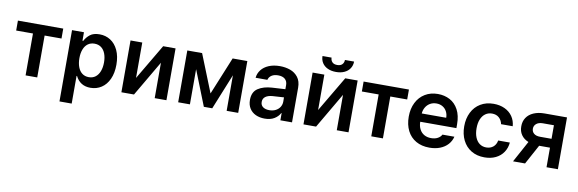

<svg xmlns="http://www.w3.org/2000/svg" viewBox="-59 -1224 5827 1935"><g transform="rotate(10 2854.5 -256.5)"><path d="M31.2 -530.3H495.1V-428.7H322.3V0H203.1V-428.7H31.2Z M585 -530.3H707V-443.4H714.8Q734.9 -482.4 770 -509.8Q805.2 -537.1 867.2 -537.1Q929.2 -537.1 978.8 -505.4Q1028.3 -473.6 1057.1 -412.1Q1085.9 -350.6 1085.9 -264.6Q1085.9 -179.2 1057.6 -117.2Q1029.3 -55.2 979.7 -22.7Q930.2 9.8 867.2 9.8Q761.7 9.8 714.8 -84H710V199.2H585ZM833 -92.8Q873 -92.8 901.4 -114.7Q929.7 -136.7 944.3 -175.8Q959 -214.8 959 -265.6Q959 -315.4 944.6 -354Q930.2 -392.6 901.9 -414.1Q873.5 -435.5 833 -435.5Q793 -435.5 764.6 -414.6Q736.3 -393.6 721.7 -355.2Q707 -316.9 707 -265.6Q707 -213.9 721.7 -174.8Q736.3 -135.7 764.6 -114.3Q793 -92.8 833 -92.8Z M1517.6 -530.3H1644.5V0H1524.4V-362.3L1312.5 0H1183.6V-530.3H1303.7V-168Z M2228.5 -530.3H2378.9V0H2260.7V-363.8L2113.3 0H2027.3L1884.8 -359.9V0H1764.6V-530.3H1916L2070.3 -144.5Z M2669.9 -309.6Q2754.4 -315.4 2805.7 -317.4V-359.4Q2805.7 -398.9 2780.8 -420.7Q2755.9 -442.4 2710 -442.4Q2669.4 -442.4 2643.6 -425.3Q2617.7 -408.2 2610.4 -378.9H2490.2Q2494.6 -424.3 2522.5 -460.2Q2550.3 -496.1 2599.1 -516.6Q2647.9 -537.1 2712.9 -537.1Q2768.6 -537.1 2817.6 -519.8Q2866.7 -502.4 2898.2 -461.7Q2929.7 -420.9 2929.7 -354.5V0H2810.5V-73.2H2806.6Q2787.1 -36.1 2748 -12.7Q2709 10.7 2650.4 10.7Q2599.1 10.7 2558.8 -7.8Q2518.6 -26.4 2495.6 -62.5Q2472.7 -98.6 2472.7 -149.4Q2472.7 -231.4 2528.1 -267.8Q2583.5 -304.2 2669.9 -309.6ZM2682.6 -81.1Q2719.2 -81.1 2747.6 -95.7Q2775.9 -110.4 2791.3 -135.5Q2806.6 -160.6 2806.6 -190.4L2806.2 -233.9L2689.5 -226.6Q2643.6 -222.7 2618.2 -203.6Q2592.8 -184.6 2592.8 -150.4Q2592.8 -116.7 2617.2 -98.9Q2641.6 -81.1 2682.6 -81.1Z M3380.9 -530.3H3507.8V0H3387.7V-362.3L3175.8 0H3046.9V-530.3H3167V-168ZM3277.3 -577.1Q3228.5 -577.1 3192.1 -594Q3155.8 -610.8 3136 -641.4Q3116.2 -671.9 3116.2 -711.9H3209Q3209 -685.1 3225.8 -666.7Q3242.7 -648.4 3277.3 -648.4Q3311.5 -648.4 3328.6 -666.5Q3345.7 -684.6 3345.7 -711.9H3439.5Q3439 -671.9 3418.9 -641.4Q3398.9 -610.8 3362.5 -594Q3326.2 -577.1 3277.3 -577.1Z M3568.8 -530.3H4032.7V-428.7H3859.9V0H3740.7V-428.7H3568.8Z M4078.1 -261.7Q4078.1 -343.3 4109.4 -405.5Q4140.6 -467.8 4197.5 -502.4Q4254.4 -537.1 4329.1 -537.1Q4396.5 -537.1 4451.4 -508.3Q4506.3 -479.5 4538.8 -419.2Q4571.3 -358.9 4571.3 -269.5V-230.5H4201.2Q4201.7 -186 4218.8 -153.6Q4235.8 -121.1 4266.1 -104Q4296.4 -86.9 4336.9 -86.9Q4376.5 -86.9 4404.3 -102.1Q4432.1 -117.2 4444.3 -141.6H4566.4Q4555.2 -95.7 4523.9 -61.3Q4492.7 -26.9 4444.6 -8.1Q4396.5 10.7 4335.9 10.7Q4256.8 10.7 4198.5 -22.7Q4140.1 -56.2 4109.1 -117.7Q4078.1 -179.2 4078.1 -261.7ZM4452.1 -315.4Q4451.7 -351.6 4436.5 -379.9Q4421.4 -408.2 4394 -424.3Q4366.7 -440.4 4331.1 -440.4Q4294.4 -440.4 4265.9 -423.6Q4237.3 -406.7 4220.7 -378.2Q4204.1 -349.6 4201.7 -315.4Z M4645.5 -262.7Q4645.5 -343.3 4676.8 -405.5Q4708 -467.8 4765.4 -502.4Q4822.8 -537.1 4899.4 -537.1Q4963.4 -537.1 5013.4 -513.7Q5063.5 -490.2 5093 -447.3Q5122.6 -404.3 5127 -347.7H5007.8Q5000 -387.7 4972.2 -412.6Q4944.3 -437.5 4900.4 -437.5Q4861.8 -437.5 4832.8 -416.7Q4803.7 -396 4787.6 -357.2Q4771.5 -318.4 4771.5 -265.6Q4771.5 -211.4 4787.4 -172.1Q4803.2 -132.8 4832.3 -111.8Q4861.3 -90.8 4900.4 -90.8Q4942.4 -90.8 4971.2 -114.3Q5000 -137.7 5007.8 -180.7H5127Q5122.1 -124.5 5093 -81.1Q5064 -37.6 5014.2 -13.4Q4964.4 10.7 4899.4 10.7Q4821.8 10.7 4764.4 -23.9Q4707 -58.6 4676.3 -120.6Q4645.5 -182.6 4645.5 -262.7Z M5534.2 -200.2H5423.3L5314.5 0H5191.4L5310.5 -218.8Q5262.7 -237.8 5237.1 -274.9Q5211.4 -312 5211.9 -362.3Q5211.4 -412.6 5236.6 -450.7Q5261.7 -488.8 5309.3 -509.5Q5356.9 -530.3 5420.9 -530.3H5650.4V0H5534.2ZM5417 -291H5534.2V-429.7H5420.9Q5378.9 -429.7 5355 -409.9Q5331.1 -390.1 5331.1 -359.4Q5331.1 -328.6 5353.5 -309.8Q5376 -291 5417 -291Z"/></g></svg>

Font: Pretendard JP SemiBold
Style: Regular
Weight: 600
Designer: Base glyphs from Inter by Rasmus Andersson; Hangeul glyphs from Noto Sans CJK(Source Han Sans) by Jang Soo-young and Kan
Foundry: Kil Hyung-jin
Version: Version 1.309